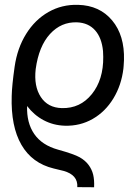

<svg xmlns="http://www.w3.org/2000/svg" viewBox="-20 -558 590 809"><path d="M252.9 -28.3Q204.6 -29.8 163.8 -51.5Q123 -73.2 94.2 -111.3Q91.8 -40.5 124.3 6.6Q156.7 53.7 224.4 72.5Q292 91.3 315.7 104.7Q339.4 118.2 353.3 137Q367.2 155.8 372.6 178Q377.9 200.2 376.5 231L305.7 230.5Q309.1 179.2 248 162.1L206.1 151.9Q115.2 129.9 70.3 52.2Q25.4 -25.4 29.3 -153.3Q30.3 -197.3 41.5 -276.1Q52.7 -355 90.1 -415Q127.4 -475.1 184.1 -507.3Q240.7 -539.6 309.1 -537.6Q399.9 -535.2 452.6 -471.9Q505.4 -408.7 502.4 -304.7L501 -280.8L500 -269Q491.7 -199.2 457.8 -143.3Q423.8 -87.4 370.6 -56.9Q317.4 -26.4 252.9 -28.3ZM240.7 -102.5Q317.9 -100.6 366.9 -161.4Q416 -222.2 415 -318.4L414.1 -342.8Q408.7 -398.9 380.6 -430.4Q352.5 -461.9 304.7 -463.9Q237.8 -466.3 190.7 -414.8Q143.6 -363.3 130.4 -267.1Q122.1 -194.8 151.9 -149.4Q181.6 -104 240.7 -102.5Z"/></svg>

Font: Roboto
Style: Italic
Weight: 400
Italic angle: -12°
Designer: Google
Version: Version 2.134; 2016; ttfautohint (v1.6)